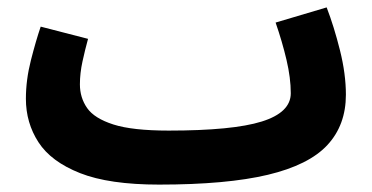

<svg xmlns="http://www.w3.org/2000/svg" viewBox="-20 -478 1006 519"><path d="M410 21Q275 21 196.5 -10Q118 -41 84 -93.5Q50 -146 50 -211Q50 -262 63.5 -315Q77 -368 90 -406L218 -373Q210 -344 203 -312Q196 -280 196 -250Q196 -214 215.5 -186Q235 -158 286.5 -141.5Q338 -125 436 -125Q609 -125 687.5 -149.5Q766 -174 766 -226Q766 -267 754.5 -316Q743 -365 725 -417L863 -458Q883 -406 899 -342Q915 -278 915 -222Q915 -140 865 -86Q815 -32 704 -5.5Q593 21 410 21Z"/></svg>

Font: Noto Sans Arabic Cond ExtBd
Style: Regular
Weight: 800
Width: 3
Designer: Monotype Design Team, Nadine Chahine, Nizar Qandah and Khaled Hosny
Foundry: Monotype Imaging Inc.
Version: Version 2.012; ttfautohint (v1.8.4.7-5d5b)